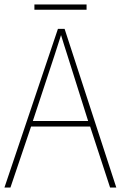

<svg xmlns="http://www.w3.org/2000/svg" viewBox="-20 -845 544 865"><path d="M370 -825H135V-801H370ZM476 0H504L271 -715H241L0 0H27L120 -275H386ZM282 -601 377 -300H128L227 -600C236 -630 246 -657 255 -687C265 -653 274 -627 282 -601Z"/></svg>

Font: Noto Sans Gujarati UI SemiCondensed Thin
Style: Regular
Weight: 100
Width: 4
Designer: Jelle Bosma - Monotype Design Team, Universal Thirst
Foundry: Monotype Imaging Inc.
Version: Version 2.106